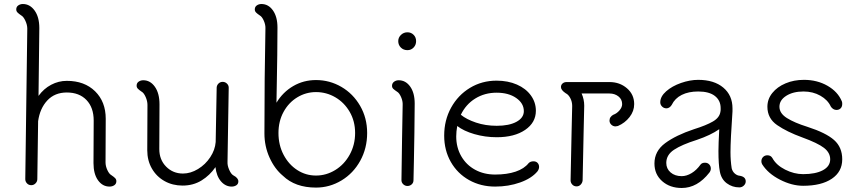

<svg xmlns="http://www.w3.org/2000/svg" viewBox="-20 -915 4268 957"><path d="M560 -12Q560 1 550 8Q540 15 526 15Q491 15 468.5 -16.5Q446 -48 446 -102L447 -314Q447 -379 411 -416.5Q375 -454 313 -454Q253 -454 216 -414.5Q179 -375 170 -311L166 -22Q166 -10 157 -1Q148 8 136 8Q123 8 114.5 -1Q106 -10 106 -22L116 -772Q116 -791 106.5 -811.5Q97 -832 86 -838Q74 -846 67.5 -852.5Q61 -859 61 -868Q61 -881 71 -888Q81 -895 94 -895Q129 -895 152.5 -862.5Q176 -830 176 -775Q176 -733 174 -603Q172 -497 172 -437Q198 -473 235 -492.5Q272 -512 313 -512Q401 -512 454 -460Q507 -408 507 -323L506 -106Q506 -87 515 -67.5Q524 -48 535 -42Q547 -34 553.5 -27.5Q560 -21 560 -12Z M1168 -11Q1168 2 1158 8.5Q1148 15 1135 15Q1104 15 1081.5 -11Q1059 -37 1054 -82Q1026 -41 984.5 -15.5Q943 10 890 10Q840 10 800 -12.5Q760 -35 737 -75Q714 -115 714 -166Q714 -307 715 -392Q715 -411 706 -431.5Q697 -452 686 -458Q674 -466 667.5 -472.5Q661 -479 661 -488Q661 -501 671 -508Q681 -515 694 -515Q729 -515 752 -482.5Q775 -450 775 -395L774 -172Q774 -119 808 -84.5Q842 -50 892 -50Q930 -50 967 -72.5Q1004 -95 1028 -131.5Q1052 -168 1055 -207L1060 -479Q1061 -491 1069.5 -499Q1078 -507 1090 -507Q1102 -507 1111 -498.5Q1120 -490 1120 -478L1114 -108Q1113 -90 1122.5 -68.5Q1132 -47 1143 -41Q1168 -28 1168 -11Z M1810 -252Q1810 -176 1775.5 -113.5Q1741 -51 1682 -15.5Q1623 20 1555 20Q1451 20 1390 -39Q1349 -73 1323.5 -129.5Q1298 -186 1298 -250Q1298 -532 1303 -772Q1304 -791 1295 -811.5Q1286 -832 1275 -838Q1263 -846 1256.5 -852.5Q1250 -859 1250 -868Q1250 -881 1260 -888Q1270 -895 1283 -895Q1318 -895 1340.5 -863Q1363 -831 1363 -778Q1363 -708 1362 -640.5Q1361 -573 1360 -517L1358 -403Q1390 -456 1441.5 -486Q1493 -516 1555 -516Q1623 -516 1681.5 -482Q1740 -448 1775 -387.5Q1810 -327 1810 -252ZM1750 -252Q1750 -311 1723 -357.5Q1696 -404 1651.5 -430Q1607 -456 1555 -456Q1505 -456 1462 -430Q1419 -404 1393.5 -357.5Q1368 -311 1368 -252Q1368 -192 1393.5 -143.5Q1419 -95 1461.5 -67.5Q1504 -40 1555 -40Q1606 -40 1651 -67.5Q1696 -95 1723 -144Q1750 -193 1750 -252Z M1965 -710Q1965 -728 1978.5 -741Q1992 -754 2011 -754Q2029 -754 2041.5 -741.5Q2054 -729 2054 -710Q2054 -691 2041.5 -678Q2029 -665 2011 -665Q1991 -665 1978 -678Q1965 -691 1965 -710ZM1981 -17 1984 -223 1987 -392Q1988 -411 1979 -431.5Q1970 -452 1959 -458Q1947 -466 1940.5 -472Q1934 -478 1934 -487Q1934 -500 1944 -507.5Q1954 -515 1967 -515Q2002 -515 2024.5 -483.5Q2047 -452 2047 -399Q2047 -345 2045.5 -252Q2044 -159 2043 -110L2041 -17Q2041 -4 2032 4Q2023 12 2011 12Q1999 12 1990 3.5Q1981 -5 1981 -17Z M2667 -83Q2667 -72 2659 -61Q2630 -26 2572.5 -5.5Q2515 15 2448 15Q2376 15 2318 -17.5Q2260 -50 2227 -108Q2194 -166 2194 -239Q2194 -316 2228.5 -378.5Q2263 -441 2322.5 -477Q2382 -513 2455 -513Q2512 -513 2556.5 -493.5Q2601 -474 2626 -439.5Q2651 -405 2651 -363Q2651 -304 2597.5 -267.5Q2544 -231 2456 -231Q2398 -231 2344.5 -246.5Q2291 -262 2259 -287Q2254 -259 2254 -235Q2254 -180 2279 -136.5Q2304 -93 2348 -69Q2392 -45 2448 -45Q2507 -45 2550 -59.5Q2593 -74 2615 -102Q2624 -111 2639 -111Q2652 -111 2659.5 -103Q2667 -95 2667 -83ZM2277 -343Q2305 -320 2352.5 -304Q2400 -288 2456 -288Q2518 -288 2554.5 -308Q2591 -328 2591 -361Q2591 -400 2553 -426.5Q2515 -453 2455 -453Q2396 -453 2349 -424Q2302 -395 2277 -343Z M3141 -396Q3141 -361 3118 -331.5Q3095 -302 3060 -287Q3052 -285 3048 -285Q3036 -285 3027 -293.5Q3018 -302 3018 -314Q3018 -324 3023.5 -331.5Q3029 -339 3037 -343Q3054 -349 3067.5 -364.5Q3081 -380 3081 -396Q3081 -420 3062.5 -434.5Q3044 -449 3018 -449H2879Q2892 -420 2892 -388L2889 -258Q2884 -21 2884 -16Q2883 -4 2874.5 5Q2866 14 2854 14Q2841 14 2832.5 5Q2824 -4 2824 -16Q2824 -22 2829 -257L2832 -387Q2832 -408 2822.5 -426Q2813 -444 2800 -450Q2776 -466 2776 -481Q2776 -492 2784 -499Q2792 -506 2804 -506H3018Q3069 -506 3105 -475Q3141 -444 3141 -396Z M3697 -11Q3697 1 3687.5 10Q3678 19 3665 19Q3630 19 3602.5 -1.5Q3575 -22 3568 -60Q3561 -95 3561 -162Q3561 -197 3565 -271Q3522 -241 3454 -218Q3378 -194 3339.5 -168.5Q3301 -143 3301 -103Q3301 -74 3322.5 -55.5Q3344 -37 3378 -37Q3402 -37 3427 -52Q3452 -67 3472 -95Q3479 -104 3494 -104Q3507 -104 3515 -95.5Q3523 -87 3523 -75Q3523 -64 3516 -55Q3456 22 3378 22Q3319 22 3280.5 -12Q3242 -46 3242 -100Q3242 -162 3295.5 -201.5Q3349 -241 3439 -271Q3500 -290 3533.5 -309.5Q3567 -329 3571 -359Q3572 -361 3572 -366V-367V-376Q3572 -414 3543.5 -436.5Q3515 -459 3460 -459Q3412 -459 3378 -442Q3344 -425 3328 -392Q3324 -385 3317 -380Q3310 -375 3302 -375Q3289 -375 3280 -384Q3271 -393 3271 -405Q3271 -434 3300.5 -460Q3330 -486 3374.5 -501.5Q3419 -517 3460 -517Q3539 -517 3585 -478.5Q3631 -440 3631 -375V-360Q3621 -215 3621 -157Q3621 -114 3627 -76Q3631 -60 3642.5 -50Q3654 -40 3667 -39Q3697 -34 3697 -11Z M3779 -96Q3775 -103 3775 -111Q3775 -124 3783.5 -132.5Q3792 -141 3805 -141Q3822 -141 3830 -127Q3849 -92 3893.5 -69.5Q3938 -47 3983 -47Q4045 -47 4081.5 -66.5Q4118 -86 4118 -121Q4118 -154 4087 -178Q4056 -202 3979 -230Q3902 -258 3853.5 -291.5Q3805 -325 3805 -383Q3805 -421 3829.5 -451.5Q3854 -482 3895.5 -499.5Q3937 -517 3987 -517Q4053 -517 4104.5 -487.5Q4156 -458 4176 -410Q4178 -406 4178 -397Q4178 -383 4170 -375Q4162 -367 4149 -367Q4141 -367 4133.5 -371.5Q4126 -376 4121 -384Q4106 -417 4069 -438Q4032 -459 3985 -459Q3933 -459 3899 -437.5Q3865 -416 3865 -383Q3865 -350 3902.5 -326.5Q3940 -303 4004 -283Q4097 -253 4137.5 -217Q4178 -181 4178 -121Q4178 -59 4126 -24Q4074 11 3983 11Q3927 11 3867.5 -19.5Q3808 -50 3779 -96Z"/></svg>

Font: Tsukimi Rounded
Style: Regular
Weight: 400
Designer: Takashi Funayama
Foundry: Takashi Funayama
Version: Version 1.032; ttfautohint (v1.8.3)